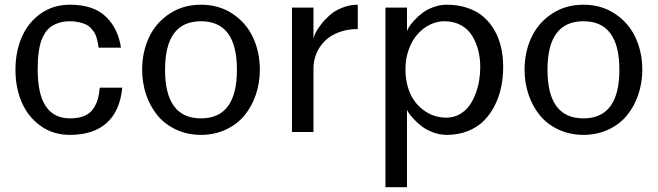

<svg xmlns="http://www.w3.org/2000/svg" viewBox="-20 -554 2761 806"><path d="M273.9 -534.2Q371.1 -534.2 423.3 -485.1Q475.6 -436 487.8 -354H394Q392.1 -366.7 390.9 -373.3Q389.6 -379.9 386 -393.6Q382.3 -407.2 377.4 -415.3Q372.6 -423.3 363.5 -433.8Q354.5 -444.3 342.8 -450.2Q331.1 -456.1 313.2 -460.4Q295.4 -464.8 273.9 -464.8Q247.6 -464.8 226.8 -458Q206.1 -451.2 191.9 -440.4Q177.7 -429.7 167.5 -412.8Q157.2 -396 151.9 -379.4Q146.5 -362.8 143.3 -340.6Q140.1 -318.4 139.2 -301Q138.2 -283.7 138.2 -261.2Q138.2 -57.1 273.9 -57.1Q308.6 -57.1 333 -67.1Q357.4 -77.1 370.6 -96.2Q383.8 -115.2 390.1 -136.5Q396.5 -157.7 398.9 -186H493.2Q483.9 -87.9 427.7 -37.8Q371.6 12.2 273.9 12.2Q202.6 12.2 149.9 -25.9Q97.2 -64 71 -125.2Q44.9 -186.5 44.9 -261.2Q44.9 -335.9 71 -397.2Q97.2 -458.5 149.9 -496.3Q202.6 -534.2 273.9 -534.2Z M576.7 -261.2Q576.7 -335.4 605.5 -397Q634.3 -458.5 691.4 -496.3Q748.5 -534.2 823.7 -534.2Q898.9 -534.2 956.1 -496.3Q1013.2 -458.5 1042 -397Q1070.8 -335.4 1070.8 -261.2Q1070.8 -206.1 1054 -156.5Q1037.1 -106.9 1006.1 -69.3Q975.1 -31.7 927.7 -9.8Q880.4 12.2 823.7 12.2Q767.1 12.2 719.7 -9.8Q672.4 -31.7 641.4 -69.3Q610.4 -106.9 593.5 -156.5Q576.7 -206.1 576.7 -261.2ZM672.9 -261.2Q672.9 -57.1 823.7 -57.1Q974.6 -57.1 974.6 -261.2Q974.6 -464.8 823.7 -464.8Q672.9 -464.8 672.9 -261.2Z M1205.6 0V-522H1295.9V-389.2Q1295.9 -397 1303.5 -413.3Q1311 -429.7 1326.9 -450.4Q1342.8 -471.2 1363.8 -490Q1384.8 -508.8 1416.3 -521.5Q1447.8 -534.2 1481.9 -534.2V-432.1Q1438.5 -432.1 1402.8 -418.7Q1367.2 -405.3 1344 -382.3Q1320.8 -359.4 1308.3 -329.6Q1295.9 -299.8 1295.9 -267.1V0Z M1598.1 231.9V-522H1688.5V-420.9Q1688.5 -425.8 1695.8 -438.5Q1703.1 -451.2 1718 -467.5Q1732.9 -483.9 1752 -498.8Q1771 -513.7 1798.8 -523.9Q1826.7 -534.2 1855.5 -534.2Q1903.8 -534.2 1943.4 -520.5Q1982.9 -506.8 2010.3 -482.9Q2037.6 -459 2056.4 -425.8Q2075.2 -392.6 2083.7 -354.2Q2092.3 -315.9 2092.3 -272.9Q2092.3 -229.5 2084 -189Q2075.7 -148.4 2057.1 -111.6Q2038.6 -74.7 2011.5 -47.4Q1984.4 -20 1944.3 -3.9Q1904.3 12.2 1855.5 12.2Q1826.7 12.2 1798.8 2Q1771 -8.3 1752 -22.7Q1732.9 -37.1 1718 -53Q1703.1 -68.8 1695.8 -79.8Q1688.5 -90.8 1688.5 -94.2V231.9ZM1682.1 -263.2Q1682.1 -222.7 1692.1 -188.7Q1702.1 -154.8 1719 -131.3Q1735.8 -107.9 1758.1 -91.6Q1780.3 -75.2 1804.4 -67.6Q1828.6 -60.1 1853.5 -60.1Q1883.8 -60.1 1908.4 -73.7Q1933.1 -87.4 1949.2 -109.1Q1965.3 -130.9 1976.1 -159.4Q1986.8 -188 1991.5 -216.3Q1996.1 -244.6 1996.1 -272.9Q1996.1 -308.6 1988 -341.1Q1980 -373.5 1963.1 -402.1Q1946.3 -430.7 1916 -447.8Q1885.7 -464.8 1845.2 -464.8Q1814.5 -464.8 1785.4 -450.7Q1756.3 -436.5 1733.4 -411.1Q1710.4 -385.7 1696.3 -347.2Q1682.1 -308.6 1682.1 -263.2Z M2182.1 -261.2Q2182.1 -335.4 2210.9 -397Q2239.7 -458.5 2296.9 -496.3Q2354 -534.2 2429.2 -534.2Q2504.4 -534.2 2561.5 -496.3Q2618.7 -458.5 2647.5 -397Q2676.3 -335.4 2676.3 -261.2Q2676.3 -206.1 2659.4 -156.5Q2642.6 -106.9 2611.6 -69.3Q2580.6 -31.7 2533.2 -9.8Q2485.8 12.2 2429.2 12.2Q2372.6 12.2 2325.2 -9.8Q2277.8 -31.7 2246.8 -69.3Q2215.8 -106.9 2199 -156.5Q2182.1 -206.1 2182.1 -261.2ZM2278.3 -261.2Q2278.3 -57.1 2429.2 -57.1Q2580.1 -57.1 2580.1 -261.2Q2580.1 -464.8 2429.2 -464.8Q2278.3 -464.8 2278.3 -261.2Z"/></svg>

Font: Standard
Style: Regular
Weight: 400
Designer: Bryce Wilner
Version: Version 2.000;PS 2.0;hotconv 16.6.51;makeotf.lib2.5.65220 DE